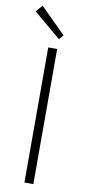

<svg xmlns="http://www.w3.org/2000/svg" viewBox="-103 -980 470 1019"><g transform="rotate(10 132.0 -470.5)"><path d="M108 0V-728H156V0ZM156 -781 9 -905 40 -941 177 -805Z"/></g></svg>

Font: Noto Sans KR Thin ExtraLight
Style: Regular
Weight: 250
Version: Version 2.004-H2;hotconv 1.0.118;makeotfexe 2.5.65603